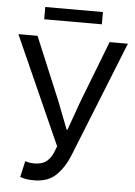

<svg xmlns="http://www.w3.org/2000/svg" viewBox="-56 -835 625 889"><g transform="rotate(5 257.0 -390.0)"><path d="M136 12Q114 12 99.5 9.5Q85 7 71 2L88 -73Q96 -70 106 -68Q116 -66 130 -66Q162 -66 181.5 -78.5Q201 -91 215 -119L229 -154L5 -656H94L216 -364L266 -235H270L316 -364L429 -656H514L299 -119Q274 -58 236.5 -23Q199 12 136 12ZM118 -735V-792H386V-735Z"/></g></svg>

Font: Giro Regular
Style: Regular
Weight: 400
Designer: Paul D. Hunt
Foundry: Adobe Systems Incorporated
Version: Version 1.000;PS 1.0;hotconv 1.0.88;makeotf.lib2.5.647800